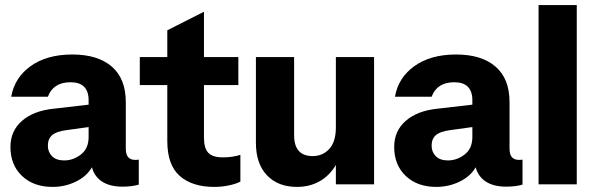

<svg xmlns="http://www.w3.org/2000/svg" viewBox="-20 -724 2343 754"><path d="M525 -97V1Q498 9 461 9Q412 9 381.5 -10.5Q351 -30 341 -67Q320 -31 277.5 -10.5Q235 10 186 10Q112 10 66.5 -33Q21 -76 21 -147Q21 -210 66.5 -249.5Q112 -289 190 -297L328 -313V-330Q328 -401 257 -401Q189 -401 168 -344H24Q37 -419 100.5 -464.5Q164 -510 264 -510Q364 -510 419 -462.5Q474 -415 474 -323V-141Q474 -117 483.5 -106.5Q493 -96 512 -96Q519 -96 525 -97ZM328 -186V-225L241 -213Q202 -208 185 -193.5Q168 -179 168 -152Q168 -127 184.5 -110.5Q201 -94 232 -94Q268 -94 298 -117.5Q328 -141 328 -186Z M924 -11Q908 -2 879.5 4Q851 10 821 10Q735 10 686 -33Q637 -76 637 -170V-390H529V-500H637V-605L781 -678V-500H916V-390H781V-183Q781 -142 798 -124Q815 -106 855 -106Q894 -106 924 -116Z M1299 -500H1449V0H1299V-76Q1274 -34 1235 -12Q1196 10 1146 10Q1072 10 1028.5 -35.5Q985 -81 985 -163V-500H1135V-193Q1135 -111 1208 -111Q1247 -111 1273 -139Q1299 -167 1299 -224Z M2032 -97V1Q2005 9 1968 9Q1919 9 1888.5 -10.5Q1858 -30 1848 -67Q1827 -31 1784.5 -10.5Q1742 10 1693 10Q1619 10 1573.5 -33Q1528 -76 1528 -147Q1528 -210 1573.5 -249.5Q1619 -289 1697 -297L1835 -313V-330Q1835 -401 1764 -401Q1696 -401 1675 -344H1531Q1544 -419 1607.5 -464.5Q1671 -510 1771 -510Q1871 -510 1926 -462.5Q1981 -415 1981 -323V-141Q1981 -117 1990.5 -106.5Q2000 -96 2019 -96Q2026 -96 2032 -97ZM1835 -186V-225L1748 -213Q1709 -208 1692 -193.5Q1675 -179 1675 -152Q1675 -127 1691.5 -110.5Q1708 -94 1739 -94Q1775 -94 1805 -117.5Q1835 -141 1835 -186Z M2095 -704H2245V0H2095Z"/></svg>

Font: CBA Beacon Sans Extra Bold
Style: Regular
Weight: 800
Designer: Wei Huang
Foundry: Wei Huang
Version: Version 1.002